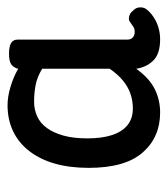

<svg xmlns="http://www.w3.org/2000/svg" viewBox="13 -998 454 521"><g transform="rotate(-90 240.5 -738.0)"><path d="M195 -531Q128 -531 86.5 -578.5Q45 -626 45 -725Q45 -776 56.5 -816.5Q68 -857 90.5 -886Q113 -915 144.5 -930Q176 -945 215 -945Q238 -945 265 -937Q292 -929 314 -916L315 -920Q319 -931 327.5 -936Q336 -941 355 -941Q374 -941 383.5 -935.5Q393 -930 393 -918V-621Q393 -613 396 -608.5Q399 -604 403.5 -602Q408 -600 413 -600Q423 -600 427.5 -603.5Q432 -607 443 -614Q447 -617 456 -615Q465 -613 471 -605Q480 -597 480.5 -586.5Q481 -576 476 -569Q468 -558 454.5 -549Q441 -540 425.5 -535.5Q410 -531 394 -531Q357 -531 339 -547Q321 -563 315 -590Q315 -589 314.5 -592Q314 -595 314 -596Q289 -561 259.5 -546Q230 -531 195 -531ZM125 -728Q125 -689 134 -661.5Q143 -634 161 -619.5Q179 -605 206 -605Q227 -605 246 -611.5Q265 -618 282 -632Q299 -646 314 -668V-851Q291 -865 269 -869Q247 -873 225 -873Q203 -873 184.5 -864.5Q166 -856 153 -838Q140 -820 132.5 -793Q125 -766 125 -728Z"/></g></svg>

Font: Playwrite DE Grund
Style: Regular
Weight: 400
Designer: Veronika Burian, José Scaglione
Foundry: TypeTogether
Version: Version 1.002